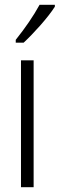

<svg xmlns="http://www.w3.org/2000/svg" viewBox="-20 -785 250 805"><path d="M210 -757V-765H146C119 -716 88 -671 46 -618V-606H79C119 -643 181 -711 210 -757ZM121 0V-532H68V0Z"/></svg>

Font: Noto Sans Armenian ExtraCondensed Light
Style: Regular
Weight: 300
Width: 2
Designer: Monotype Design Team
Foundry: Monotype Imaging Inc.
Version: Version 2.008